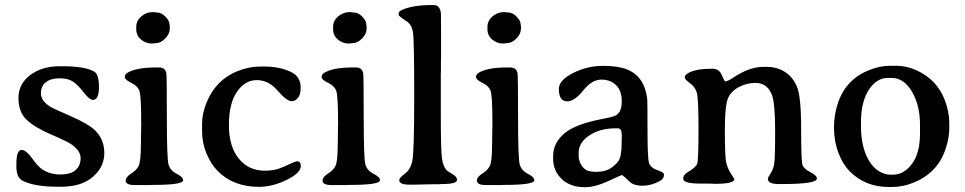

<svg xmlns="http://www.w3.org/2000/svg" viewBox="-20 -742 3881 772"><path d="M226.6 8.8H213.4Q121.1 8.8 72.8 -14.2Q45.9 -26.9 45.9 -70.8V-83Q45.9 -139.2 66.9 -139.2Q84.5 -139.2 108.4 -106.2Q132.3 -73.2 148.4 -62Q179.7 -40.5 221.9 -40.5Q264.2 -40.5 284.2 -58.3Q304.2 -76.2 304.2 -105.5Q304.2 -134.8 270 -159.7Q252 -172.9 185.8 -201.2Q119.6 -229.5 86.9 -260.5Q54.2 -291.5 54.2 -348.1Q54.2 -404.8 101.6 -440.2Q148.9 -475.6 218.3 -475.6H231.4Q322.3 -475.6 358.9 -454.1Q377.9 -442.9 377.9 -391.6Q377.9 -340.3 353.5 -340.3Q339.8 -340.3 316.2 -370.8Q292.5 -401.4 272.9 -414.3Q253.4 -427.2 219 -427.2Q184.6 -427.2 164.6 -411.6Q144.5 -396 144.5 -366.5Q144.5 -336.9 181.2 -313.5Q190.4 -307.1 262.2 -275.9Q334 -244.6 360.8 -219.2Q399.4 -182.6 399.4 -126.7Q399.4 -70.8 353.5 -31Q307.6 8.8 226.6 8.8Z M662.6 -627Q662.6 -605.5 644.3 -587.2Q626 -568.8 607.9 -568.8Q604 -567.9 601.6 -567.9L590.8 -566.9Q566.4 -566.9 547.1 -583Q527.8 -599.1 527.8 -624.5V-633.3Q527.8 -658.7 548.1 -676Q568.4 -693.4 594.7 -693.4H597.2L613.8 -691.4Q628.9 -691.4 645.3 -675Q661.6 -658.7 661.6 -642.1L662.6 -637.7ZM492.2 -449.2Q527.8 -470.7 605 -470.7H619.1Q645.5 -470.7 648.9 -446.3Q650.9 -433.1 650.9 -268.8Q650.9 -104.5 657.7 -80.3Q664.6 -56.2 690.4 -43.2Q716.3 -30.3 716.3 -17.1Q716.3 1.5 595.2 1.5L580.6 2H521Q485.4 2 485.4 -15.6Q485.4 -30.3 507.1 -43.9Q528.8 -57.6 537.1 -74.2Q546.4 -92.3 546.4 -158.7L546.9 -174.3V-189.5L547.4 -212.4V-227.5L547.9 -242.7Q547.9 -358.4 540.3 -377.7Q532.7 -397 507.3 -409.2Q481.9 -421.4 481.9 -432.1Q481.9 -442.9 492.2 -449.2Z M1153.3 -335Q1132.8 -335 1096.4 -377.4Q1060.1 -419.9 1012.5 -419.9Q964.8 -419.9 932.6 -372.8Q900.4 -325.7 900.4 -239.3Q900.4 -152.8 940.2 -104.2Q980 -55.7 1043.9 -55.7Q1079.1 -55.7 1102.8 -64.5Q1126.5 -73.2 1146.7 -83.3Q1167 -93.3 1175.3 -93.3Q1189.5 -93.3 1189.5 -74.7Q1189.5 -46.4 1132.3 -18.6Q1075.2 9.3 1021.5 9.3Q917 9.3 853.5 -56.2Q827.6 -83 810.1 -125.2Q792.5 -167.5 792.5 -215.8V-239.7Q792.5 -240.7 792.5 -242.2Q792.5 -243.2 792.5 -244.1Q792.5 -286.6 811.5 -332Q849.1 -420.9 932.6 -455.1Q981 -474.6 1028.8 -474.6H1040Q1106 -474.6 1151.9 -451.7Q1189 -433.1 1189 -389.6Q1189 -360.8 1177.5 -347.9Q1166 -335 1153.3 -335Z M1454.1 -627Q1454.1 -605.5 1435.8 -587.2Q1417.5 -568.8 1399.4 -568.8Q1395.5 -567.9 1393.1 -567.9L1382.3 -566.9Q1357.9 -566.9 1338.6 -583Q1319.3 -599.1 1319.3 -624.5V-633.3Q1319.3 -658.7 1339.6 -676Q1359.9 -693.4 1386.2 -693.4H1388.7L1405.3 -691.4Q1420.4 -691.4 1436.8 -675Q1453.1 -658.7 1453.1 -642.1L1454.1 -637.7ZM1283.7 -449.2Q1319.3 -470.7 1396.5 -470.7H1410.6Q1437 -470.7 1440.4 -446.3Q1442.4 -433.1 1442.4 -268.8Q1442.4 -104.5 1449.2 -80.3Q1456.1 -56.2 1481.9 -43.2Q1507.8 -30.3 1507.8 -17.1Q1507.8 1.5 1386.7 1.5L1372.1 2H1312.5Q1276.9 2 1276.9 -15.6Q1276.9 -30.3 1298.6 -43.9Q1320.3 -57.6 1328.6 -74.2Q1337.9 -92.3 1337.9 -158.7L1338.4 -174.3V-189.5L1338.9 -212.4V-227.5L1339.4 -242.7Q1339.4 -358.4 1331.8 -377.7Q1324.2 -397 1298.8 -409.2Q1273.4 -421.4 1273.4 -432.1Q1273.4 -442.9 1283.7 -449.2Z M1585.4 -17.1Q1585.4 -27.3 1607.7 -43.5Q1629.9 -59.6 1637.7 -94Q1645.5 -128.4 1645.5 -355.5Q1645.5 -582.5 1640.4 -612.8Q1635.3 -643.1 1615.2 -656.2Q1583 -677.2 1583 -682.1V-688Q1583 -696.3 1597.2 -702.6Q1641.1 -721.7 1714.4 -721.7H1724.1Q1749 -721.7 1752.9 -688Q1753.4 -683.6 1753.4 -614.3V-509.3L1752.9 -489.3V-458.5L1752.4 -438.5Q1752.4 -438.5 1752.4 -283.7Q1752.4 -139.2 1757.1 -104.7Q1761.7 -70.3 1778.8 -54.7Q1780.8 -53.2 1799.3 -42Q1817.9 -30.8 1817.9 -19Q1817.9 -2 1757.3 -2L1737.3 -1H1717.3L1637.2 0.5H1627Q1585.4 0.5 1585.4 -17.1Z M2074.7 -627Q2074.7 -605.5 2056.4 -587.2Q2038.1 -568.8 2020 -568.8Q2016.1 -567.9 2013.7 -567.9L2002.9 -566.9Q1978.5 -566.9 1959.2 -583Q1939.9 -599.1 1939.9 -624.5V-633.3Q1939.9 -658.7 1960.2 -676Q1980.5 -693.4 2006.8 -693.4H2009.3L2025.9 -691.4Q2041 -691.4 2057.4 -675Q2073.7 -658.7 2073.7 -642.1L2074.7 -637.7ZM1904.3 -449.2Q1939.9 -470.7 2017.1 -470.7H2031.2Q2057.6 -470.7 2061 -446.3Q2063 -433.1 2063 -268.8Q2063 -104.5 2069.8 -80.3Q2076.7 -56.2 2102.5 -43.2Q2128.4 -30.3 2128.4 -17.1Q2128.4 1.5 2007.3 1.5L1992.7 2H1933.1Q1897.5 2 1897.5 -15.6Q1897.5 -30.3 1919.2 -43.9Q1940.9 -57.6 1949.2 -74.2Q1958.5 -92.3 1958.5 -158.7L1959 -174.3V-189.5L1959.5 -212.4V-227.5L1960 -242.7Q1960 -358.4 1952.4 -377.7Q1944.8 -397 1919.4 -409.2Q1894 -421.4 1894 -432.1Q1894 -442.9 1904.3 -449.2Z M2464.4 -226.1H2456.1Q2392.1 -226.1 2349.4 -197.5Q2306.6 -168.9 2306.6 -126.5V-116.7Q2306.6 -91.8 2322 -72Q2337.4 -52.2 2361.8 -52.2L2367.7 -51.3H2382.3Q2433.1 -51.3 2465.3 -92.8Q2479.5 -110.8 2479.5 -167Q2479.5 -171.4 2479.5 -175.8L2480 -187.5V-199.2Q2480 -226.1 2464.4 -226.1ZM2227.1 -383.8Q2227.1 -419.9 2284.4 -448.5Q2341.8 -477.1 2403.3 -477.1Q2405.3 -477.1 2407.2 -477.1Q2465.8 -477.1 2501 -462.9Q2572.3 -434.6 2582.5 -342.8Q2583.5 -333.5 2583.5 -220Q2583.5 -106.4 2589.6 -86.9Q2595.7 -67.4 2622.8 -58.1Q2649.9 -48.8 2649.9 -40.5Q2649.9 -22.9 2632.3 -13.7Q2597.2 4.9 2563.2 4.9Q2529.3 4.9 2512.7 -10.7Q2482.9 -38.6 2481 -38.6Q2479 -38.6 2425.8 -13.9Q2372.6 10.7 2332.5 10.7Q2272.5 10.7 2238.3 -22.5Q2204.1 -55.7 2204.1 -103V-115.2Q2204.1 -166 2248 -204.6Q2292 -243.2 2406.2 -264.6Q2447.8 -272.5 2458.5 -279.3Q2480 -293 2480 -335Q2480 -377 2457.5 -399.4Q2435.1 -421.9 2397.5 -421.9Q2359.9 -421.9 2325 -378.2Q2290 -334.5 2261.2 -334.5Q2227.1 -334.5 2227.1 -383.8Z M2795.9 -3.9Q2727.1 -3.9 2727.1 -23.4Q2727.1 -39.6 2745.1 -49.8Q2777.8 -68.4 2783.2 -83.3Q2788.6 -98.1 2788.6 -224.4Q2788.6 -350.6 2781 -372.3Q2773.4 -394 2753.4 -408.2Q2733.4 -422.4 2733.4 -431.2Q2733.4 -439.9 2746.6 -447.8Q2777.3 -465.8 2844.2 -465.8Q2864.3 -465.8 2875.5 -452.1Q2879.4 -447.3 2886.5 -430.9Q2893.6 -414.6 2896 -414.6Q2905.3 -415 2924.8 -427.7Q2992.2 -473.1 3046.9 -473.1H3047.9H3063.5Q3103 -473.1 3134.8 -453.6Q3166.5 -434.1 3183.8 -395Q3201.2 -356 3201.2 -224.9Q3201.2 -93.8 3206.8 -78.4Q3212.4 -63 3238.5 -49.8Q3264.6 -36.6 3264.6 -23.9Q3264.6 -2 3126 -2H3111.3Q3067.4 -2 3067.4 -22.9Q3067.4 -27.3 3078.1 -44.2Q3088.9 -61 3092.8 -81.5Q3096.7 -102.1 3096.7 -216.6Q3096.7 -331.1 3082.5 -363.8Q3063 -408.7 3017.6 -408.7Q2984.4 -408.7 2953.4 -393.3Q2922.4 -377.9 2908.4 -349.9Q2894.5 -321.8 2894.5 -215.6Q2894.5 -109.4 2900.4 -87.2Q2906.2 -64.9 2914.6 -51.3L2932.6 -22Q2932.6 -2.9 2856 -2.9L2826.2 -3.9Z M3441.9 -251.5V-233.4Q3441.9 -150.4 3474.1 -95.7Q3489.3 -69.8 3512.7 -54.7Q3536.1 -39.6 3560.1 -39.6H3569.8Q3614.3 -39.6 3646.7 -82.8Q3679.2 -126 3679.2 -205.6V-240.2Q3679.2 -318.8 3646.7 -373.8Q3614.3 -428.7 3564.5 -428.7H3549.3Q3504.4 -428.7 3473.1 -380.4Q3441.9 -332 3441.9 -251.5ZM3796.9 -249.5V-225.1Q3796.9 -186.5 3781.2 -140.6Q3748.5 -44.9 3650.9 -6.8Q3608.4 9.8 3568.8 9.8H3552.7Q3459.5 9.8 3397 -52.7Q3368.7 -81.1 3351.1 -127.4Q3333.5 -173.8 3333.5 -226.1V-234.4Q3333.5 -281.7 3350.1 -330.1Q3382.3 -424.3 3476.6 -460.9Q3519 -477.5 3558.1 -477.5H3582.5Q3626 -477.5 3668 -458Q3747.6 -420.9 3778.8 -339.8Q3796.9 -292 3796.9 -249.5Z"/></svg>

Font: Averia Serif Libre
Style: Regular
Weight: 400
Version: Version 1.002